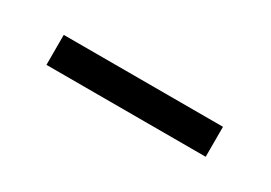

<svg xmlns="http://www.w3.org/2000/svg" viewBox="-15 -756 399 283"><g transform="rotate(30 184.0 -614.5)"><path d="M48 -640H319V-589H48Z"/></g></svg>

Font: HK Grotesk
Style: Regular
Weight: 400
Designer: Alfredo Marco Pradil
Foundry: Hanken Design Co.
Version: Version 3.001